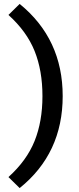

<svg xmlns="http://www.w3.org/2000/svg" viewBox="-20 -767 402 977"><path d="M80 190 23 134Q116 50 156 -49.5Q196 -149 196 -278Q196 -408 156 -507.5Q116 -607 23 -691L80 -747Q299 -569 299 -278Q299 14 80 190Z"/></svg>

Font: Elaine Sans Medium
Style: Regular
Weight: 500
Designer: Wei Huang
Foundry: Wei Huang
Version: Version 2.001;December 24, 2019;FontCreator 12.0.0.2547 64-b